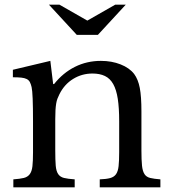

<svg xmlns="http://www.w3.org/2000/svg" viewBox="-20 -800 729 820"><path d="M216 -157Q216 -116 218 -92.5Q220 -69 228.5 -56.5Q237 -44 253.5 -40Q270 -36 299 -34V0H37V-34Q65 -36 81.5 -40Q98 -44 107 -56Q116 -68 118.5 -90Q121 -112 121 -150V-283Q121 -402 115 -428Q112 -441 107.5 -449.5Q103 -458 94 -462.5Q85 -467 71 -468.5Q57 -470 35 -470V-502L195 -540L207 -441H211Q249 -489 300 -514.5Q351 -540 411 -540Q457 -540 495 -525Q533 -510 553 -484Q570 -461 577 -424.5Q584 -388 584 -324V-157Q584 -116 586.5 -92.5Q589 -69 597 -56.5Q605 -44 621.5 -40Q638 -36 665 -34V0H406V-34Q434 -35 450.5 -39.5Q467 -44 475.5 -56Q484 -68 486.5 -90.5Q489 -113 489 -150V-282Q489 -339 483 -378Q477 -417 463.5 -441Q450 -465 428 -475.5Q406 -486 375 -486Q330 -486 292.5 -463Q255 -440 234 -398Q229 -388 225.5 -379Q222 -370 220 -358Q218 -346 217 -330.5Q216 -315 216 -291ZM308 -651 189 -780H234L353 -712L472 -780H517L398 -651Z"/></svg>

Font: SVN-Libre Baskerville
Style: Regular
Weight: 400
Designer: Pablo Impallari, Rodrigo Fuenzalida
Foundry: Pablo Impallari, Rodrigo Fuenzalida
Version: Version 1.000; ttfautohint (v1.8.4)